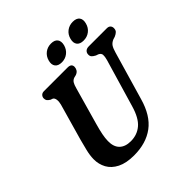

<svg xmlns="http://www.w3.org/2000/svg" viewBox="-231 -1064 1254 1254"><g transform="rotate(-45 396.0 -437.5)"><path d="M515.5 -223.5 612.5 -553Q619.5 -578 618.5 -594Q617.5 -610 598.5 -619L582.5 -624.5Q564.5 -634 557.5 -642.5Q550.5 -651 551 -664.5Q551 -679.5 561.5 -689.8Q572 -700 592.5 -700H758Q775 -700 783.5 -691Q792 -682 792 -668.5Q792 -651 783 -641.5Q774 -632 755.5 -624L737.5 -618.5Q715.5 -609 705.2 -593.5Q695 -578 686.5 -548L589.5 -215Q556 -96 482.5 -41.2Q409 13.5 297.5 13.5Q226 13.5 180.2 -9.5Q134.5 -32.5 113.2 -71.2Q92 -110 92.5 -156.5Q93 -191 103 -232Q113 -273 122.5 -308L194 -559.5Q200 -582 197.5 -600.2Q195 -618.5 183.5 -624.5L168 -630Q153.5 -639.5 148.2 -647Q143 -654.5 143 -668Q143.5 -681 152.5 -690.5Q161.5 -700 178 -700H396Q432 -700 431.5 -670Q431 -657 423.8 -645.2Q416.5 -633.5 399.5 -627L379.5 -622Q363.5 -616 355.2 -602.2Q347 -588.5 340.5 -564L268 -308Q255.5 -264 249.2 -232Q243 -200 242.5 -174.5Q241.5 -121.5 269.2 -94.2Q297 -67 348 -67Q407 -67 449 -102.8Q491 -138.5 515.5 -223.5ZM393.5 -750Q361 -750 346.8 -768.5Q332.5 -787 341 -819Q349.5 -850.5 373.5 -869Q397.5 -887.5 430 -887.5Q463 -887.5 476.8 -869Q490.5 -850.5 482.5 -819Q474 -787.5 450 -768.8Q426 -750 393.5 -750ZM594.5 -750Q562 -750 547.8 -768.5Q533.5 -787 542 -819Q550 -850.5 574.2 -869Q598.5 -887.5 631 -887.5Q664.5 -887.5 678.5 -869Q692.5 -850.5 684 -819Q676 -787.5 652 -768.8Q628 -750 594.5 -750Z"/></g></svg>

Font: Fraunces 72pt SuperSoft SemiBold
Style: Italic
Weight: 600
Italic angle: -16°
Version: Version 1.000;[b76b70a41]